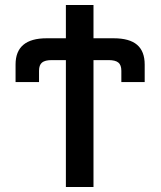

<svg xmlns="http://www.w3.org/2000/svg" viewBox="-20 -745 640 765"><path d="M242.5 -505.5H185.5Q159.5 -505.5 147.5 -495.8Q135.5 -486 135.5 -463V-418H42V-488Q42 -592.5 166 -592.5H242.5V-725H352.5V-592.5H432.5Q496 -592.5 526.2 -566.5Q556.5 -540.5 556.5 -488V-418H463.5V-463Q463.5 -486 451.5 -495.8Q439.5 -505.5 413 -505.5H352.5V0H242.5Z"/></svg>

Font: JuliaMono SemiBold
Style: Regular
Weight: 600
Monospace: yes
Designer: cormullion
Foundry: corm
Version: Version 0.055; ttfautohint (v1.8.4)